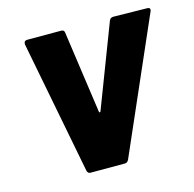

<svg xmlns="http://www.w3.org/2000/svg" viewBox="-82 -599 691 683"><g transform="rotate(-15 263.5 -257.5)"><path d="M63 -503Q63 -515 75 -515H200Q211 -515 212 -505L255 -202Q255 -199 257.5 -199Q260 -199 261 -202L377 -505Q381 -515 392 -515L517 -513Q523 -513 525.5 -509.5Q528 -506 525 -499L311 -10Q306 0 297 0H170Q161 0 158 -10L63 -501Z"/></g></svg>

Font: Barlow
Style: Bold Italic
Weight: 700
Italic angle: -7°
Designer: Jeremy Tribby
Foundry: Tribby Type
Version: Version 1.422